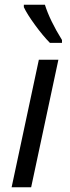

<svg xmlns="http://www.w3.org/2000/svg" viewBox="-20 -786 294 806"><path d="M110.8 0H28.8L143.1 -535.2H225.1ZM240.2 -606H189.5Q160.2 -635.7 127 -681.2Q93.8 -726.6 80.1 -755.9V-766.1H168.5Q189.5 -699.7 240.2 -618.2Z"/></svg>

Font: OpenSans-Italic
Style: Italic
Weight: 400
Italic angle: -12°
Foundry: Ascender Corporation
Version: Version 1.10